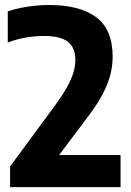

<svg xmlns="http://www.w3.org/2000/svg" viewBox="-20 -770 540 790"><path d="M21.5 0V-85L208.5 -339Q238 -379.5 255.8 -411.5Q273.5 -443.5 281.8 -470.5Q290 -497.5 290 -522.5Q290 -574 259.5 -598Q229 -622 161.5 -622Q122 -622 83.5 -615Q45 -608 12 -595V-723Q33.5 -731 62 -737Q90.5 -743 121.5 -746.2Q152.5 -749.5 181 -749.5Q307 -749.5 375.2 -699.5Q443.5 -649.5 443.5 -536.5Q443.5 -500.5 434.2 -463.5Q425 -426.5 403.8 -385.2Q382.5 -344 346 -295.5L194 -93L188 -132H476V0Z"/></svg>

Font: Encode Sans SemiCondensed
Style: Bold
Weight: 700
Width: 4
Designer: Multiple Designers
Foundry: Impallari Type
Version: Version 3.002